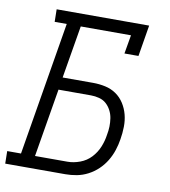

<svg xmlns="http://www.w3.org/2000/svg" viewBox="-95 -806 778 877"><g transform="rotate(10 293.5 -367.5)"><path d="M-12 0 -13 -58H51L154 -677H98L97 -735H526L502 -590H437L452 -677H219L178 -433H319Q348 -433 376 -427Q404 -421 426.5 -405.5Q449 -390 464 -366.5Q479 -343 486 -316Q493 -289 492.5 -259.5Q492 -230 487 -201Q483 -175 474.5 -149Q466 -123 451.5 -99Q437 -75 416.5 -55.5Q396 -36 371 -23Q346 -10 319.5 -5Q293 0 267 0ZM116 -58H267Q295 -58 324.5 -69Q354 -80 375 -102.5Q396 -125 407.5 -153Q419 -181 423 -210Q427 -230 427.5 -249.5Q428 -269 425 -288Q422 -307 413 -324Q404 -341 390.5 -353Q377 -365 358 -370Q339 -375 320 -375H169Z"/></g></svg>

Font: Iosevka Etoile Light
Style: Italic
Weight: 300
Italic angle: -9°
Designer: Belleve Invis
Foundry: Belleve Invis
Version: Version 22.1.2; ttfautohint (v1.8.4)